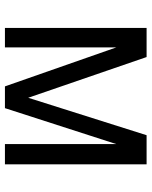

<svg xmlns="http://www.w3.org/2000/svg" viewBox="60 -660 600 759"><g transform="rotate(90 359.5 -280.0)"><path d="M321 0 167 -440V0H90V-560H205L366 -92L514 -560H629V0H549V-440L407 0Z"/></g></svg>

Font: Carrois Gothic SC
Style: Regular
Weight: 400
Designer: Ralph du Carrois
Foundry: Ralph du Carrois
Version: Version 1.001